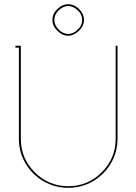

<svg xmlns="http://www.w3.org/2000/svg" viewBox="-20 -899 656 923"><path d="M354 -849.1Q332 -870.1 308.1 -870.1Q284.2 -870.1 262.2 -849.1Q241.2 -829.6 241.2 -803.2Q241.2 -777.8 262.2 -756.8Q283.2 -735.8 308.1 -735.8Q332 -735.8 354 -756.8Q375 -776.4 375 -803.2Q375 -829.6 354 -849.1ZM383.8 -803.2Q383.8 -774.9 359.9 -751Q333.5 -727.1 308.1 -727.1Q279.8 -727.1 255.9 -751Q231.9 -774.9 231.9 -803.2Q231.9 -832 255.9 -856Q280.8 -878.9 308.1 -878.9Q335 -878.9 359.9 -856Q383.8 -832 383.8 -803.2ZM544.9 -231.9Q544.9 -168 513.2 -113.8Q481.4 -59.6 427 -27.8Q372.6 3.9 308.1 3.9Q243.7 3.9 189 -27.8Q134.3 -59.6 102.5 -113.8Q70.8 -168 70.8 -231.9V-669.9H54.2V-679.2H80.1V-231.9Q80.1 -137.7 147 -70.8Q213.9 -3.9 308.1 -3.9Q402.3 -3.9 469.2 -70.8Q536.1 -137.7 536.1 -231.9V-679.2H544.9Z"/></svg>

Font: Rawengulk
Style: Ultralight
Weight: 200
Version: Version 0.92